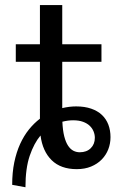

<svg xmlns="http://www.w3.org/2000/svg" viewBox="-20 -665 492 777"><path d="M275.9 -178.2Q254.9 -178.2 232.4 -172.4Q233.9 -137.2 240 -113.3Q246.1 -89.4 255.6 -75.2Q265.1 -61 277.1 -54.9Q289.1 -48.8 302.7 -48.8Q330.6 -48.8 347.2 -65.2Q363.8 -81.5 363.8 -107.4Q363.8 -120.6 358.6 -133.3Q353.5 -146 343 -156Q332.5 -166 315.9 -172.1Q299.3 -178.2 275.9 -178.2ZM43.9 -485.8H141.6V-644.5H231.9V-485.8H390.6V-415H231.9V-227.5Q260.7 -234.4 288.1 -234.4Q322.8 -234.4 348.9 -225.3Q375 -216.3 392.3 -200Q409.7 -183.6 418.5 -160.6Q427.2 -137.7 427.2 -109.9Q427.2 -84 418.2 -60.8Q409.2 -37.6 391.6 -19.5Q374 -1.5 348.6 9Q323.2 19.5 290.5 19.5Q226.1 19.5 189.2 -16.6Q152.3 -52.7 144 -116.7Q117.7 -85.4 100.3 -34.7Q83 16.1 83 92.8L29.3 83Q29.3 33.2 37.8 -8.1Q46.4 -49.3 61.5 -82.5Q76.7 -115.7 97.2 -141.1Q117.7 -166.5 141.6 -184.6V-415H43.9Z"/></svg>

Font: Andika Phon
Style: Regular
Weight: 400
Designer: Victor Gaultney, Annie Olsen, Julie Remington, Don Collingsworth, Eric Hays, Becca Hirsbrunner
Foundry: SIL International
Version: Version 5.000